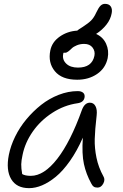

<svg xmlns="http://www.w3.org/2000/svg" viewBox="-20 -957 641 997"><path d="M380.9 -543Q301.3 -543 264.9 -587.2Q228.5 -631.3 241.2 -694.8Q250 -738.8 290 -766.8Q330.1 -794.9 380.9 -797.9Q389.2 -805.2 405.8 -814.9Q438.5 -835.9 453.1 -850.6Q467.8 -865.2 480 -892.1Q492.2 -918 502.2 -927.5Q512.2 -937 524.9 -937Q545.9 -937 554.9 -923.8Q564 -910.6 560.1 -889.2Q554.7 -856.9 532.5 -828.9Q510.3 -800.8 479 -780.8Q515.1 -764.6 531 -729.7Q546.9 -694.8 539.1 -654.8Q527.8 -602.5 484.1 -572.8Q440.4 -543 380.9 -543ZM308.1 -675.8Q302.7 -647 324 -626.5Q345.2 -606 384.8 -606Q457.5 -606 470.2 -667Q475.1 -690.9 460.7 -710Q446.3 -729 417 -729Q396.5 -729 379.2 -721.9Q361.8 -714.8 353 -706.1Q344.2 -697.3 335 -690.2Q325.7 -683.1 318.8 -683.1H310.1Q308.1 -679.2 308.1 -675.8ZM130.9 20Q65.9 20 38.1 -26.9Q10.3 -73.7 25.9 -152.8Q35.2 -199.7 58.6 -247.6Q82 -295.4 116.9 -337.4Q151.9 -379.4 193.6 -412.4Q235.4 -445.3 284.9 -464.6Q334.5 -483.9 383.8 -483.9Q402.3 -483.9 412.1 -475.1Q421.9 -466.3 418.9 -450.2Q414.1 -425.3 382.8 -420.9Q313 -411.1 251.2 -370.8Q189.5 -330.6 149.7 -273.2Q109.9 -215.8 97.2 -152.8Q90.8 -124 90.3 -104Q89.8 -84 95.2 -53.2Q110.4 -43.9 140.1 -43.9Q208.5 -43.9 277.3 -132.3Q346.2 -220.7 405.8 -387.2Q419.9 -423.8 446.8 -423.8Q466.3 -423.8 475.8 -405.8Q485.4 -387.7 481.9 -357.9Q473.1 -281.7 471.9 -234.9Q470.7 -188 481 -137.9Q491.2 -87.9 517.1 -41Q527.3 -23.9 516.1 -3.4Q504.9 17.1 486.8 17.1Q473.6 17.1 466.6 12.2Q459.5 7.3 454.1 -3.9Q427.2 -52.7 415.8 -105.2Q404.3 -157.7 410.2 -242.2Q379.9 -173.3 343.3 -121.3Q306.6 -69.3 270 -39.3Q233.4 -9.3 198.5 5.4Q163.6 20 130.9 20Z"/></svg>

Font: Shantell Sans Bouncy
Style: Italic
Weight: 300
Italic angle: -11.31°
Designer: Stephen Nixon, Anya Danilova, Shantell Martin
Foundry: Arrow Type
Version: Version 1.006;[9816181b4]